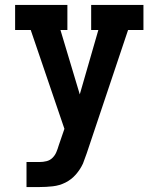

<svg xmlns="http://www.w3.org/2000/svg" viewBox="-20 -550 640 775"><path d="M87 205V104H139Q154 104 168 100.5Q182 97 192 87Q202 77 207.5 64Q213 51 217 37L240 -30L104 -429H41V-530H252V-429H224L302 -169L377 -429H348V-530H559V-429H497L330 69Q326 79 322.5 89.5Q319 100 315 110Q304 134 286 154.5Q268 175 244 187Q220 199 193 202Q166 205 139 205Z"/></svg>

Font: Iosevka Slab Extended
Style: Bold
Weight: 700
Width: 7
Monospace: yes
Designer: Belleve Invis
Foundry: Belleve Invis
Version: Version 11.1.0; ttfautohint (v1.8.3)